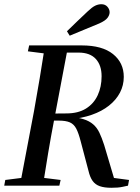

<svg xmlns="http://www.w3.org/2000/svg" viewBox="-25 -879 662 909"><path d="M-5 0 0 -27 111 -41H149L262 -27L256 0ZM69 0 136 -353Q150 -430 163 -508.5Q176 -587 188 -664H298L231 -310Q216 -232 203 -154.5Q190 -77 178 0ZM107 -636 113 -664H249L247 -622H217ZM502 10Q469 10 447.5 2.5Q426 -5 413.5 -22.5Q401 -40 394 -70L357 -210Q347 -249 336 -270Q325 -291 306 -299.5Q287 -308 253 -308H171L178 -341L289 -342Q345 -342 382 -365Q419 -388 437.5 -428Q456 -468 456 -518Q456 -570 428.5 -600Q401 -630 347 -630H234L238 -664H362Q459 -664 510 -623Q561 -582 561 -515Q561 -475 543 -440.5Q525 -406 491 -379Q457 -352 409.5 -335.5Q362 -319 304 -314L303 -327Q344 -323 371 -314.5Q398 -306 416 -290.5Q434 -275 445.5 -251Q457 -227 468 -193L520 -18L466 -43L586 -27L581 0Q567 3 555.5 5.5Q544 8 531.5 9Q519 10 502 10ZM292 -731Q316 -755 341 -778.5Q366 -802 390 -825Q411 -845 425.5 -852Q440 -859 455 -859Q473 -859 483.5 -847Q494 -835 494 -821Q494 -808 484 -794.5Q474 -781 445 -768Q410 -753 375 -739Q340 -725 305 -710Z"/></svg>

Font: Source Serif 4 48pt SemiBold
Style: Italic
Weight: 600
Italic angle: -12°
Designer: Frank Grießhammer
Foundry: Adobe Systems Incorporated
Version: Version 4.004;hotconv 1.0.116;makeotfexe 2.5.65601